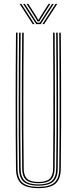

<svg xmlns="http://www.w3.org/2000/svg" viewBox="-20 -969 398 994"><path d="M178.8 5Q117.5 5 90.5 -18.2Q63.5 -41.5 62.8 -95Q61.8 -181.8 61.4 -269.2Q61 -356.8 61 -444.9Q61 -533 61.5 -621.8Q62 -710.5 62.8 -800H70.8Q70 -711.2 69.5 -623.5Q69 -535.8 68.9 -448.2Q68.8 -360.8 69.2 -272.8Q69.8 -184.8 70.8 -95Q71.5 -43.8 97.2 -22.6Q123 -1.5 178.8 -1.5Q234.8 -1.5 260.4 -22.6Q286 -43.8 286.8 -95Q288 -182 288.4 -269.5Q288.8 -357 288.6 -445.1Q288.5 -533.2 288 -622Q287.5 -710.8 286.8 -800H294.8Q295.8 -680.8 296.2 -564.1Q296.8 -447.5 296.5 -331Q296.2 -214.5 294.8 -95Q294 -41.5 267 -18.2Q240 5 178.8 5ZM178.8 -7.8Q127.8 -7.8 103.5 -27.4Q79.2 -47 78.8 -95.2Q77.8 -182.2 77.2 -269.8Q76.8 -357.2 76.9 -445.1Q77 -533 77.5 -621.8Q78 -710.5 78.8 -800H86.8Q86 -711 85.5 -623.2Q85 -535.5 84.9 -448.1Q84.8 -360.8 85.2 -272.8Q85.8 -184.8 86.8 -95.2Q87.2 -51.2 109.1 -32.8Q131 -14.2 178.8 -14.2Q226.5 -14.2 248.4 -32.8Q270.2 -51.2 270.8 -95.2Q272 -182.5 272.4 -270Q272.8 -357.5 272.6 -445.4Q272.5 -533.2 272 -621.9Q271.5 -710.5 270.8 -800H278.8Q279.5 -711 280 -623.2Q280.5 -535.5 280.6 -448.1Q280.8 -360.8 280.4 -272.8Q280 -184.8 278.8 -95.2Q278.2 -47 254 -27.4Q229.8 -7.8 178.8 -7.8ZM178.8 -20.5Q134.2 -20.5 114.8 -38Q95.2 -55.5 94.8 -95.5Q93.2 -212.2 93 -328.8Q92.8 -445.2 93.2 -562.9Q93.8 -680.5 94.8 -800H102.8Q102 -711.2 101.5 -622.9Q101 -534.5 100.9 -446.5Q100.8 -358.5 101.2 -270.8Q101.8 -183 102.8 -95.5Q103.2 -58.8 121 -42.9Q138.8 -27 178.8 -27Q219 -27 236.6 -42.9Q254.2 -58.8 254.8 -95.5Q256.2 -212.5 256.5 -329Q256.8 -445.5 256.2 -563Q255.8 -680.5 254.8 -800H262.8Q263.5 -711.2 264 -622.8Q264.5 -534.2 264.6 -446.2Q264.8 -358.2 264.4 -270.5Q264 -182.8 262.8 -95.5Q262.2 -55.5 242.8 -38Q223.2 -20.5 178.8 -20.5ZM81.5 -949H90.5L158.5 -844H149.5ZM99.5 -949H108.5L161.8 -866.5L172 -851.5H186L196 -866.5L249.5 -949H258.5L190.5 -844H167.5ZM117.5 -949H126.5L173.2 -875.8L176 -868H182L184.8 -875.8L231.5 -949H240.5L191 -871.2L184 -858.2H174L167.2 -871.2ZM267.5 -949H276.5L208.5 -844H199.5Z"/></svg>

Font: Big Shoulders Inline Text SC Thin
Style: Regular
Weight: 100
Designer: Patric King
Foundry: XO Type Co
Version: Version 2.002